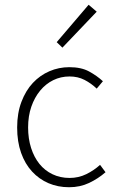

<svg xmlns="http://www.w3.org/2000/svg" viewBox="-20 -774 489 806"><path d="M270 12Q223 12 183.5 -5Q144 -22 114.5 -54Q85 -86 68.5 -132.5Q52 -179 52 -239Q52 -299 70 -346.5Q88 -394 118 -426Q148 -458 187.5 -475Q227 -492 271 -492Q321 -492 354 -474Q387 -456 412 -433L386 -402Q363 -424 335 -438.5Q307 -453 272 -453Q235 -453 203.5 -437.5Q172 -422 148.5 -393.5Q125 -365 111.5 -326Q98 -287 98 -239Q98 -192 110.5 -153Q123 -114 145.5 -86Q168 -58 200.5 -42.5Q233 -27 272 -27Q310 -27 342.5 -43Q375 -59 400 -82L423 -51Q392 -24 354 -6Q316 12 270 12ZM242 -574 218 -597 352 -754 386 -725Z"/></svg>

Font: Giro Light
Style: Regular
Weight: 300
Designer: Paul D. Hunt
Foundry: Adobe Systems Incorporated
Version: Version 1.000;PS 1.0;hotconv 1.0.88;makeotf.lib2.5.647800